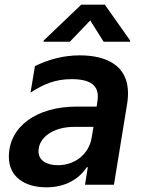

<svg xmlns="http://www.w3.org/2000/svg" viewBox="-20 -789 616 820"><path d="M278.4 -610.8 365.4 -701.7 422.6 -610.8H535.2L535.9 -615.8L427.6 -769.2H327.1L166.5 -615.8L165.8 -610.8ZM178.3 11C261.4 11 317.8 -25.6 350.9 -74.9H355.1L343 0H466.6L522.7 -343.8C549.7 -508.5 435.4 -552.6 320.7 -552.6C254.6 -552.6 191.1 -536.9 129.3 -506.7L110.4 -393.5C165.5 -429 214.5 -451 286.6 -451C384.2 -451 403.8 -410.2 396.3 -358.3L392.8 -333.8H307.9C134.9 -333.8 17.8 -247.5 17.8 -119.3C17.8 -34.8 83.8 11 178.3 11ZM227.3 -83.5C177.6 -83.5 144.2 -104.8 144.5 -143.1C144.2 -200.3 205.3 -247.2 297.2 -247.2H379.3L371.1 -199.2C360.1 -133.2 302.6 -83.5 227.3 -83.5Z"/></svg>

Font: TID UI Semi Bold
Style: Italic
Weight: 600
Italic angle: -9.39999°
Designer: The TID Project Authors
Foundry: Bakken & Bæck
Version: Version 1.001;hotconv 1.0.109;makeotfexe 2.5.65596